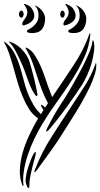

<svg xmlns="http://www.w3.org/2000/svg" viewBox="-20 -922 500 957"><path d="M97 0Q97 5 97 5Q93 5 91 0Q77 -36 79 -77Q81 -118 93 -161Q105 -204 125.5 -247.5Q146 -291 170 -332Q143 -350 125.5 -377.5Q108 -405 95 -436Q79 -473 68 -511Q57 -549 47 -585Q37 -621 26 -653.5Q15 -686 0 -712Q0 -716 1 -715Q32 -693 49.5 -661Q67 -629 78.5 -592Q90 -555 100 -515.5Q110 -476 126 -440Q137 -415 150.5 -393.5Q164 -372 184 -353L197 -374Q190 -383 186.5 -390.5Q183 -398 186 -400Q188 -400 193 -396.5Q198 -393 204 -386Q214 -397 219 -408Q201 -441 187.5 -477Q174 -513 162 -551Q152 -583 141 -613Q130 -643 110 -678Q109 -680 107.5 -681.5Q106 -683 107 -684Q109 -686 114 -683Q135 -674 151.5 -649.5Q168 -625 181 -596Q194 -567 203.5 -538.5Q213 -510 219 -493L240 -438Q296 -520 347.5 -598Q399 -676 425 -751Q427 -756 427 -756Q429 -758 429.5 -753.5Q430 -749 430 -748Q425 -691 400 -636Q375 -581 340.5 -526.5Q306 -472 266 -417Q226 -362 192 -306Q170 -270 151 -230Q132 -190 118.5 -149.5Q105 -109 99 -70.5Q93 -32 97 0ZM295 -262Q280 -238 263 -212.5Q246 -187 228.5 -163Q211 -139 195 -117Q179 -95 166 -77Q161 -70 157 -66.5Q153 -63 152 -64Q150 -64 152 -70Q154 -76 156 -81Q188 -163 236.5 -239Q285 -315 336 -392Q367 -440 399 -488.5Q431 -537 455 -600Q457 -605 456.5 -606Q456 -607 458 -607Q460 -606 460 -603Q460 -600 460 -597Q460 -575 451 -547Q442 -519 427 -487.5Q412 -456 394 -423.5Q376 -391 357.5 -361Q339 -331 322.5 -305.5Q306 -280 295 -262ZM390 -501Q355 -447 313 -389Q271 -331 230 -282Q228 -280 221 -272.5Q214 -265 211 -267Q209 -269 212.5 -277.5Q216 -286 218 -289Q225 -303 235 -321.5Q245 -340 256 -359Q267 -378 278.5 -396Q290 -414 299 -427Q303 -433 315 -452.5Q327 -472 342 -498.5Q357 -525 374 -556Q391 -587 405 -616.5Q419 -646 429 -671.5Q439 -697 440 -712Q442 -722 443 -722Q445 -722 446 -717.5Q447 -713 448 -711Q452 -690 448 -662Q444 -634 435.5 -604.5Q427 -575 414.5 -547.5Q402 -520 390 -501ZM127 -615Q138 -578 148.5 -536.5Q159 -495 166 -456Q167 -454 166.5 -449.5Q166 -445 164 -443Q162 -442 158 -446Q154 -450 153 -452Q148 -459 142 -470Q136 -481 131 -493Q126 -505 121.5 -517Q117 -529 114 -538Q111 -548 101.5 -572.5Q92 -597 79.5 -624Q67 -651 53.5 -675Q40 -699 29 -708Q23 -714 25 -714Q26 -715 29 -714Q32 -713 34 -712Q50 -707 65.5 -696Q81 -685 93.5 -671Q106 -657 114.5 -642.5Q123 -628 127 -615ZM133 -52Q129 -33 127.5 -18.5Q126 -4 126 7Q126 9 126 12Q126 15 123 15Q121 15 118.5 12.5Q116 10 115 7Q113 2 111 -3Q109 -8 108 -14.5Q107 -21 108 -31.5Q109 -42 112 -58Q115 -71 121 -90Q127 -109 134 -126.5Q141 -144 147.5 -155Q154 -166 158 -164Q159 -163 158.5 -157Q158 -151 156 -143.5Q154 -136 152 -129Q150 -122 149 -119Q144 -102 140.5 -85.5Q137 -69 133 -52ZM140 -757Q135 -757 124.5 -758.5Q114 -760 114 -768Q114 -771 123 -775.5Q132 -780 143 -788.5Q154 -797 163 -810.5Q172 -824 172 -845Q172 -871 162 -884Q160 -887 157 -890.5Q154 -894 155 -895Q157 -895 159.5 -893.5Q162 -892 163 -891Q183 -880 194 -862.5Q205 -845 205 -829Q205 -797 189.5 -777Q174 -757 140 -757ZM103 -797Q91 -792 91 -803Q91 -811 97 -818.5Q103 -826 108.5 -835Q114 -844 116 -855.5Q118 -867 110 -884Q108 -889 103 -895Q98 -901 100 -902Q102 -903 108.5 -900.5Q115 -898 117 -897Q134 -889 142.5 -873Q151 -857 151 -845Q151 -826 135.5 -813.5Q120 -801 103 -797ZM74 -851Q74 -856 77.5 -862.5Q81 -869 87 -869Q92 -869 95 -862.5Q98 -856 98 -851Q98 -847 95 -840.5Q92 -834 87 -834Q81 -834 77.5 -840Q74 -846 74 -851ZM346 -757Q341 -757 330.5 -758.5Q320 -760 320 -768Q320 -771 329 -775.5Q338 -780 348.5 -788.5Q359 -797 368 -810.5Q377 -824 377 -845Q377 -870 368 -884Q366 -887 362.5 -890.5Q359 -894 361 -895Q362 -895 365 -893.5Q368 -892 369 -891Q389 -880 399.5 -862.5Q410 -845 410 -829Q410 -797 395 -777Q380 -757 346 -757ZM309 -797Q304 -795 300 -795.5Q296 -796 296 -803Q296 -811 302 -818.5Q308 -826 314 -835Q320 -844 322 -855.5Q324 -867 316 -884Q314 -889 309 -895Q304 -901 306 -902Q308 -903 314 -900.5Q320 -898 322 -897Q339 -889 348 -873Q357 -857 357 -845Q357 -826 341.5 -813.5Q326 -801 309 -797ZM280 -851Q280 -856 283 -862.5Q286 -869 292 -869Q297 -869 300 -862.5Q303 -856 303 -851Q303 -847 300 -840.5Q297 -834 292 -834Q286 -834 283 -840Q280 -846 280 -851Z"/></svg>

Font: mr_AkronimG
Style: Regular
Weight: 400
Version: Version 1.002 April 14, 2020